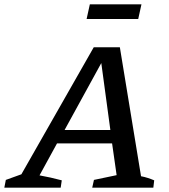

<svg xmlns="http://www.w3.org/2000/svg" viewBox="-65 -869 781 889"><path d="M588 -53Q604 -50 619.5 -45Q635 -40 649 -34L645 0H362L370 -36L475 -58L454 -205H199L118 -57Q169 -48 221 -34L216 0H-45L-38 -36L34 -62L369 -650H490ZM234 -267H446L404 -577ZM336 -781 351 -849H590L575 -781Z"/></svg>

Font: Piazzolla Medium
Style: Italic
Weight: 500
Italic angle: -11.3°
Designer: Juan Pablo del Peral
Foundry: Huerta Tipografica
Version: Version 1.330